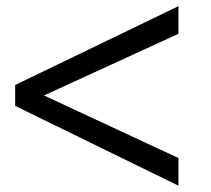

<svg xmlns="http://www.w3.org/2000/svg" viewBox="-20 -585 670 611"><path d="M547.9 -82V5.9L28.3 -248V-314.5L547.9 -565.4V-477.5L120.1 -281.2Z"/></svg>

Font: Allerta Stencil
Style: Regular
Weight: 400
Designer: Matt McInerney
Foundry: Matt McInerney
Version: Version 1.02